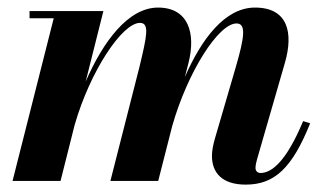

<svg xmlns="http://www.w3.org/2000/svg" viewBox="-20 -490 876 520"><path d="M408.5 0 446.5 -149C488.5 -296 572 -426.5 620.5 -426.5C647 -426.5 642.5 -390.5 618.5 -308L562 -114.5C558 -101 554 -82.5 554 -68C554 -22.5 581 10 645.5 10C724 10 771.5 -35.5 820 -156L801 -162C755.5 -53 716 -21.5 685.5 -21.5C677 -21.5 672 -27.5 672 -35C672 -42 674 -51 676 -58L751.5 -319.5C775 -400.5 760.5 -469.5 670.5 -469.5C589 -469.5 525.5 -384 480.5 -281L490.5 -319.5C511 -400.5 490 -469.5 408 -469.5C327 -469.5 259 -377 212 -269L260 -460H60V-440.5H125.5L14 0H144L182 -151C224 -297.5 311 -428 359 -428C386 -428 377.5 -391.5 357.5 -308L279 0Z"/></svg>

Font: Bodoni* 11pt
Style: Bold Italic
Weight: 700
Italic angle: -13°
Version: Version 2.3